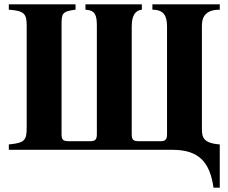

<svg xmlns="http://www.w3.org/2000/svg" viewBox="-20 -696 1060 892"><path d="M756 -72C756 -48 748 -40 726 -40H627C599 -40 592 -46 592 -73V-574C592 -624 609 -648 639 -651V-676H377V-651C424 -648 430 -624 430 -574V-72C430 -48 422 -40 400 -40H301C273 -40 266 -46 266 -73V-576C266 -632 266 -643 331 -651V-676H21V-651C93 -646 104 -632 104 -576V-106C104 -44 96 -32 21 -25V0H781C904 0 955 57 972 176H1001V-25C923 -31 918 -59 918 -99V-577C918 -625 943 -651 1001 -651V-676H688V-651C741 -651 756 -622 756 -573Z"/></svg>

Font: XITS
Style: Bold
Weight: 700
Designer: MicroPress Inc., with final additions and corrections provided by Coen Hoffman, Elsevier (retired)
Version: Version 1.107